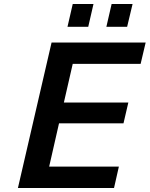

<svg xmlns="http://www.w3.org/2000/svg" viewBox="-20 -933 743 953"><path d="M611 -800 638 -913H534L508 -800ZM418 -800 444 -913H341L315 -800ZM546 0 570 -106H224L273 -321H593L617 -424H297L341 -616H678L703 -722H236L69 0Z"/></svg>

Font: Perun SemiBold Italic
Style: Regular
Weight: 400
Italic angle: -12°
Foundry: Copyright (c) Stefan Peev, Context Ltd, 2016
Version: Version 1.026